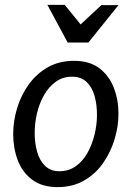

<svg xmlns="http://www.w3.org/2000/svg" viewBox="-20 -753 539 786"><path d="M216 13Q152 13 111.5 -17.5Q71 -48 52.5 -97.5Q34 -147 34 -204Q34 -257 50 -310Q66 -363 97.5 -407Q129 -451 175.5 -477.5Q222 -504 283 -504Q347 -504 387 -473.5Q427 -443 446 -393.5Q465 -344 465 -288Q465 -234 448.5 -181Q432 -128 401 -84Q370 -40 323.5 -13.5Q277 13 216 13ZM223 -52Q261 -52 290 -72.5Q319 -93 338 -127Q357 -161 367 -202Q377 -243 377 -283Q377 -325 367 -360.5Q357 -396 334.5 -417.5Q312 -439 275 -439Q237 -439 208.5 -418.5Q180 -398 160.5 -364Q141 -330 131.5 -289.5Q122 -249 122 -208Q122 -167 132 -131.5Q142 -96 164.5 -74Q187 -52 223 -52ZM310 -653 395 -732H465L342 -579H257L174 -733H245Z"/></svg>

Font: Rosario Medium
Style: Italic
Weight: 500
Italic angle: -8.05°
Version: Version 1.201